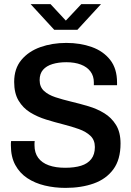

<svg xmlns="http://www.w3.org/2000/svg" viewBox="-20 -905 640 935"><path d="M299 10Q246 10 198 -1.5Q150 -13 113 -37.5Q76 -62 54.5 -101.5Q33 -141 33 -197Q33 -202 33 -207.5Q33 -213 34 -218H149Q148 -213 148 -208Q148 -203 148 -198Q148 -161 166 -136.5Q184 -112 217.5 -100Q251 -88 297 -88Q343 -88 375 -98Q407 -108 424.5 -130.5Q442 -153 442 -189Q442 -223 420.5 -243.5Q399 -264 364 -276.5Q329 -289 287.5 -299.5Q246 -310 204 -323Q162 -336 127 -357.5Q92 -379 70.5 -415Q49 -451 49 -506Q49 -571 84 -613Q119 -655 176.5 -675.5Q234 -696 303 -696Q371 -696 427 -676Q483 -656 516.5 -613.5Q550 -571 550 -503V-490H437V-504Q437 -535 420.5 -557Q404 -579 374 -590.5Q344 -602 303 -602Q265 -602 235.5 -593Q206 -584 189.5 -565Q173 -546 173 -515Q173 -482 194 -462.5Q215 -443 250 -431.5Q285 -420 327 -410Q369 -400 411 -387.5Q453 -375 488 -353.5Q523 -332 545 -296.5Q567 -261 567 -206Q567 -128 532 -80.5Q497 -33 436.5 -11.5Q376 10 299 10ZM244 -760 129 -885H226L318 -786H283L376 -885H472L357 -760Z"/></svg>

Font: Chivo Mono Medium
Style: Regular
Weight: 500
Monospace: yes
Designer: Hector Gatti
Foundry: Omnibus-Type
Version: Version 1.008